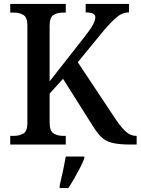

<svg xmlns="http://www.w3.org/2000/svg" viewBox="-20 -734 714 975"><path d="M32 0V-44H50Q79 -44 99 -56Q119 -68 119 -109V-605Q119 -645 99.5 -657.5Q80 -670 51 -670H32V-714H314V-670H299Q270 -670 251 -657.5Q232 -645 232 -602V-321L411 -549Q440 -586 452 -608.5Q464 -631 464 -647Q464 -671 415 -671V-714H635V-671Q601 -671 572 -646Q543 -621 507 -579L375 -418L569 -126Q597 -85 620.5 -64.5Q644 -44 671 -44H674V0H644Q584 0 550 -8.5Q516 -17 494 -38.5Q472 -60 447 -101L300 -334L232 -259V-112Q232 -69 252 -56.5Q272 -44 301 -44H314V0ZM283 208Q291 176 299.5 136Q308 96 314 61H408V71Q400 92 386 119Q372 146 356.5 173Q341 200 327 221H283Z"/></svg>

Font: Noto Serif Sinhala SemiCondensed Medium
Style: Regular
Weight: 500
Width: 4
Designer: Jelle Bosma - Monotype Design Team
Foundry: Monotype Imaging Inc.
Version: Version 2.007; ttfautohint (v1.8.4.7-5d5b)